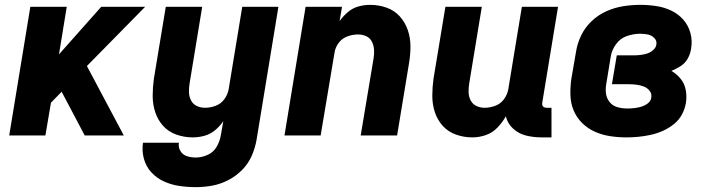

<svg xmlns="http://www.w3.org/2000/svg" viewBox="-20 -558 2920 791"><path d="M18 0H167L190 -135L234 -180L329 0H490L338 -286L578 -530H397L223 -334L255 -530H105Z M786 213Q820 213 853.5 207Q887 201 919.5 184.5Q952 168 977.5 142Q1003 116 1017 84Q1031 52 1037 18L1127 -530H978L922 -190Q918 -168 904 -149Q890 -130 868 -122Q846 -114 825 -114Q806 -114 790.5 -121.5Q775 -129 767 -144.5Q759 -160 758.5 -178Q758 -196 761 -214L813 -530H663L614 -234Q609 -198 609 -163Q609 -128 619.5 -96Q630 -64 652 -39.5Q674 -15 706.5 -3.5Q739 8 774 8Q798 8 822 1.5Q846 -5 866 -21.5Q886 -38 900 -59L890 -2Q886 23 873 46Q860 69 835.5 80Q811 91 786 91Q768 91 750.5 85.5Q733 80 723.5 64.5Q714 49 717 30H569Q564 64 573 96.5Q582 129 604 152.5Q626 176 655.5 189.5Q685 203 718.5 208Q752 213 786 213Z M1152 0H1301L1358 -340Q1361 -362 1375 -381Q1389 -400 1411 -408Q1433 -416 1455 -416Q1473 -416 1488.5 -409Q1504 -402 1512 -386.5Q1520 -371 1521 -353Q1522 -335 1519 -317L1466 0H1616L1665 -297Q1671 -332 1671 -367Q1671 -402 1660 -434Q1649 -466 1627 -490.5Q1605 -515 1572.5 -526.5Q1540 -538 1505 -538Q1481 -538 1457 -531.5Q1433 -525 1413.5 -508.5Q1394 -492 1379 -471L1389 -530H1239Z M1926 8Q1954 8 1981.5 -1.5Q2009 -11 2029.5 -32.5Q2050 -54 2064 -79Q2071 -49 2094 -28Q2117 -7 2147.5 0.5Q2178 8 2211 8H2252V-114H2231Q2226 -114 2221 -116.5Q2216 -119 2214.5 -124Q2213 -129 2214 -135L2279 -530H2130L2074 -190Q2070 -168 2056 -149Q2042 -130 2020 -122Q1998 -114 1977 -114Q1958 -114 1942.5 -121.5Q1927 -129 1919 -144.5Q1911 -160 1910.5 -178Q1910 -196 1913 -214L1965 -530H1815L1766 -234Q1761 -198 1761 -163Q1761 -128 1771.5 -96Q1782 -64 1804 -39.5Q1826 -15 1858.5 -3.5Q1891 8 1926 8Z M2561 8Q2586 8 2611 5.5Q2636 3 2661 -2.5Q2686 -8 2710 -18.5Q2734 -29 2755.5 -46Q2777 -63 2789.5 -86.5Q2802 -110 2806 -135Q2810 -162 2805 -188Q2800 -214 2784 -233.5Q2768 -253 2746 -266Q2766 -274 2784.5 -286Q2803 -298 2813.5 -317Q2824 -336 2827 -356Q2833 -390 2824.5 -421.5Q2816 -453 2795.5 -476.5Q2775 -500 2746 -514Q2717 -528 2684 -533Q2651 -538 2618 -538Q2583 -538 2548 -532.5Q2513 -527 2479 -512Q2445 -497 2417.5 -471Q2390 -445 2374 -411.5Q2358 -378 2353 -344L2334 -234Q2329 -200 2330 -166Q2331 -132 2343.5 -102.5Q2356 -73 2379 -50.5Q2402 -28 2431.5 -15Q2461 -2 2494 3Q2527 8 2561 8ZM2564 -111Q2543 -111 2523.5 -116.5Q2504 -122 2491.5 -137.5Q2479 -153 2476.5 -173Q2474 -193 2478 -214L2496 -324Q2500 -351 2517.5 -375.5Q2535 -400 2562.5 -409.5Q2590 -419 2617 -419Q2633 -419 2648.5 -416Q2664 -413 2675.5 -401.5Q2687 -390 2684 -374Q2682 -361 2670 -351Q2658 -341 2644.5 -337Q2631 -333 2617.5 -331.5Q2604 -330 2590 -330H2521L2501 -211H2571Q2587 -211 2602.5 -209Q2618 -207 2632.5 -201.5Q2647 -196 2656.5 -183.5Q2666 -171 2663 -155Q2661 -141 2648 -131.5Q2635 -122 2620.5 -118Q2606 -114 2592 -112.5Q2578 -111 2564 -111Z"/></svg>

Font: Iosevka Sparkle Heavy
Style: Italic
Weight: 900
Italic angle: -9°
Designer: Belleve Invis
Foundry: Belleve Invis
Version: Version 4.5.0; ttfautohint (v1.8.3)